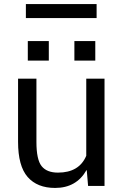

<svg xmlns="http://www.w3.org/2000/svg" viewBox="-20 -916 606 946"><path d="M456 -827H107.5V-896H456ZM220.5 -617.5H117V-713.5H220.5ZM449.5 -617.5H346.5V-713.5H449.5ZM251.5 10Q163.5 10 116.2 -44Q69 -98 69 -217.5V-528.5H159.5V-216.5Q159.5 -129.5 185 -97.5Q210.5 -65.5 265.5 -65.5Q370 -65.5 405 -148.5V-528.5H495V0H414L407.5 -77L406 -77.5Q356 10 251.5 10Z"/></svg>

Font: Roberto Sans
Style: Regular
Weight: 400
Designer: Google (font) & Cristiano Sobral (main changes)
Version: Version 1.500; ttfautohint (v1.8.4.7-5d5b-dirty)